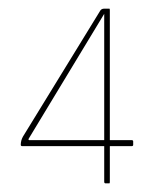

<svg xmlns="http://www.w3.org/2000/svg" viewBox="-20 -424 353 444"><path d="M284 -86H234V-4Q234 0 233 0H224Q221 0 221 -4V-86H32Q28 -86 28 -89Q28 -99 33 -108L211 -398Q214 -404 221 -404H233Q234 -404 234 -400V-100H284Q288 -100 288 -97V-89Q288 -86 284 -86ZM221 -392 48 -106Q43 -99 50 -100H221Z"/></svg>

Font: Chathura Thin
Style: Regular
Weight: 250
Designer: Appaji Ambarisha Darbha
Foundry: Aditya Fonts
Version: Version 1.001 2016